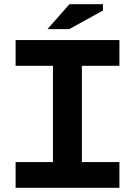

<svg xmlns="http://www.w3.org/2000/svg" viewBox="-20 -890 640 910"><path d="M54 -122H231V-578H54V-700H546V-578H368V-122H546V0H54ZM309 -870H468V-840L308 -752H205Z"/></svg>

Font: PT Mono
Style: Bold
Weight: 700
Monospace: yes
Designer: A.Korolkova, I.Chaeva
Foundry: ParaType Ltd
Version: Version 1.000 OFL